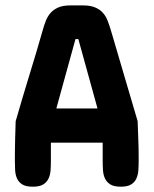

<svg xmlns="http://www.w3.org/2000/svg" viewBox="-20 -704 579 724"><path d="M192.4 -294.9H347.7L275.4 -556.6H264.6ZM499 -247.1Q500 -213.9 501.5 -179.2Q502.9 -144.5 502.9 -112.3V-97.7Q502.9 -79.1 501.7 -61.8Q500.5 -44.4 494.1 -30.5Q487.8 -16.6 474.1 -8.3Q460.4 0 435.5 0Q410.2 0 396.5 -8.3Q382.8 -16.6 376.2 -30.3Q369.6 -43.9 368.4 -61.5Q367.2 -79.1 367.2 -97.7V-166H171.9V-97.7Q171.9 -79.1 170.7 -61.5Q169.4 -43.9 162.8 -30.3Q156.2 -16.6 142.6 -8.3Q128.9 0 103.5 0Q78.1 0 64.5 -8.3Q50.8 -16.6 44.4 -30.5Q38.1 -44.4 37.1 -61.8Q36.1 -79.1 36.1 -97.7V-112.3Q36.1 -127.4 36.4 -144.5Q36.6 -161.6 37.1 -179.2Q37.6 -196.8 38.1 -214.1Q38.6 -231.4 39.1 -247.1Q63.5 -332 90.3 -419.2Q117.2 -506.3 141.6 -591.8Q146.5 -609.9 153.3 -626.7Q160.2 -643.6 171.4 -656Q182.6 -668.5 200.2 -676Q217.8 -683.6 245.1 -683.6H293.9Q320.8 -683.6 338.6 -676Q356.4 -668.5 367.7 -656Q378.9 -643.6 385.5 -626.7Q392.1 -609.9 397.5 -591.8Z"/></svg>

Font: Concert One
Style: Regular
Weight: 400
Version: Version 1.003